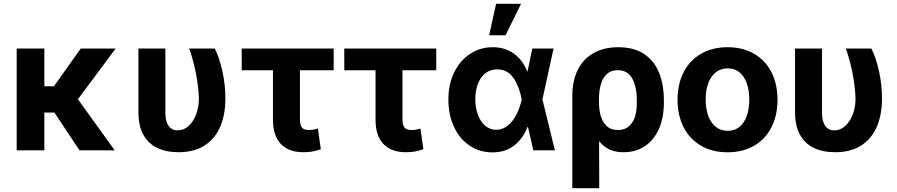

<svg xmlns="http://www.w3.org/2000/svg" viewBox="-20 -783 4670 1000"><path d="M211 0H66.9V-530.3H211ZM334.3 -196.8H185.8L168 -333.8H261.1L400.6 -530.3H582.3ZM252.2 -213.5 370.6 -287.3 577.4 0H394.1Z M841.3 -530.3V-196.4Q841.3 -163.4 849.9 -142.9Q858.4 -122.4 872.5 -113.2Q886.5 -104 904.7 -104Q937.8 -104 963.1 -127.5Q988.4 -151.1 1002.2 -189.1Q1016 -227.1 1016 -269.5Q1013.9 -331.8 1000.4 -401.2Q986.9 -470.5 965.4 -530.3H1098.2Q1122.2 -484.8 1138 -413.3Q1153.9 -341.9 1153.9 -269.5Q1153.9 -188.4 1128.1 -125.7Q1102.3 -63 1047.7 -26.6Q993.1 9.8 909.3 9.8Q845.2 9.8 798.4 -12.8Q751.5 -35.5 726.2 -81.9Q700.9 -128.3 700.9 -198.3V-530.3Z M1717.9 -417.2H1239V-530.3H1717.9ZM1542.1 -530.3V-159.7Q1542.1 -139 1547.7 -127Q1553.3 -115 1563.2 -110.4Q1573.1 -105.8 1588.2 -105.8Q1602.7 -105.8 1614.1 -108Q1625.5 -110.2 1635.7 -113.3L1651 -6Q1627.3 2.5 1607.1 6.1Q1586.9 9.8 1559.5 9.8Q1483.9 9.8 1442.8 -33Q1401.7 -75.7 1401.7 -160.3V-530.3Z M2252.1 -417.2H1773.2V-530.3H2252.1ZM2076.3 -530.3V-159.7Q2076.3 -139 2081.9 -127Q2087.5 -115 2097.4 -110.4Q2107.3 -105.8 2122.4 -105.8Q2136.8 -105.8 2148.3 -108Q2159.7 -110.2 2169.9 -113.3L2185.2 -6Q2161.5 2.5 2141.3 6.1Q2121.1 9.8 2093.6 9.8Q2018.1 9.8 1977 -33Q1935.9 -75.7 1935.9 -160.3V-530.3Z M2315.3 -265.6Q2315.3 -344.7 2345.7 -406.5Q2376.2 -468.3 2428.8 -502.7Q2481.4 -537.1 2545.8 -537.1Q2610.2 -537.1 2656.3 -504Q2702.4 -470.9 2725.4 -411.9H2768.7L2804.9 -266.6L2870 0H2757.6L2697 -266.6Q2684.5 -332.4 2654.2 -377Q2623.9 -421.6 2568.9 -421.6Q2534.5 -421.6 2508.9 -402.2Q2483.4 -382.8 2469.5 -347.4Q2455.6 -311.9 2455.6 -265.9Q2455.6 -220.3 2469.4 -184.3Q2483.2 -148.3 2507.8 -127.6Q2532.4 -107 2564.2 -107Q2599.4 -107 2627 -130.9Q2654.7 -154.8 2671.8 -190.3Q2688.9 -225.8 2697 -263.7L2752.4 -530.3H2863.1L2804.9 -263.7L2768.7 -121.2H2727.1Q2704.3 -61 2658.1 -25.1Q2611.9 10.7 2543.7 10.7Q2477.7 10.3 2425.5 -24.8Q2373.3 -60 2344.3 -122.8Q2315.3 -185.5 2315.3 -265.6ZM2563.8 -763.1H2693.8L2612.9 -599.2H2527.6Z M3200.2 -537.1Q3283.4 -537.1 3336.5 -500.6Q3389.5 -464.2 3413.7 -401.8Q3437.8 -339.4 3437.8 -259.1V-249.3Q3437.8 -171.5 3412.6 -113.2Q3387.3 -54.8 3339.9 -22.5Q3292.4 9.8 3227.5 9.8Q3168.6 9.8 3130.4 -18.9Q3092.2 -47.6 3070.5 -98.3Q3048.9 -149 3035 -224.2L3099.7 -250.4Q3099.7 -212.7 3108.4 -180.6Q3117.1 -148.4 3139.1 -127.1Q3161 -105.8 3198.3 -105.8Q3234.5 -105.8 3256.8 -126.2Q3279 -146.6 3288.2 -178.5Q3297.3 -210.3 3296.7 -249.3V-259.1Q3296.7 -330.1 3273.1 -373.8Q3249.4 -417.5 3196.4 -417.5Q3162.6 -417.5 3140.9 -397.6Q3119.2 -377.6 3109.5 -343.9Q3099.7 -310.2 3099.7 -267.4L3101 197.3H2960.7V-280.2Q2960.7 -362.7 2989.9 -420.3Q3019.1 -478 3073.2 -507.5Q3127.2 -537.1 3200.2 -537.1Z M3508.9 -263.2Q3508.9 -345.3 3540.6 -407Q3572.2 -468.8 3631.3 -502.9Q3690.3 -537.1 3769.4 -537.1Q3848.4 -537.1 3907.5 -502.9Q3966.6 -468.8 3998 -407Q4029.5 -345.3 4029.5 -263.2Q4029.5 -182.2 3998 -120.2Q3966.6 -58.2 3907.5 -24Q3848.4 10.2 3769.4 10.2Q3690.3 10.2 3631.3 -24Q3572.2 -58.2 3540.6 -120.2Q3508.9 -182.2 3508.9 -263.2ZM3882.5 -264.4Q3882.5 -311.3 3869.8 -348.1Q3857.2 -385 3831.9 -406Q3806.7 -427 3770.5 -427Q3733.6 -427 3707.7 -406Q3681.7 -385 3668.5 -348.4Q3655.4 -311.9 3655.4 -264.4Q3655.4 -216.9 3668.5 -180.2Q3681.7 -143.6 3707.7 -122.6Q3733.6 -101.6 3770.5 -101.6Q3806.7 -101.6 3831.9 -122.6Q3857.2 -143.6 3869.8 -180.5Q3882.5 -217.4 3882.5 -264.4Z M4261.2 -530.3V-196.4Q4261.2 -163.4 4269.8 -142.9Q4278.3 -122.4 4292.4 -113.2Q4306.4 -104 4324.7 -104Q4357.7 -104 4383 -127.5Q4408.4 -151.1 4422.2 -189.1Q4435.9 -227.1 4435.9 -269.5Q4433.9 -331.8 4420.4 -401.2Q4406.9 -470.5 4385.3 -530.3H4518.1Q4542.1 -484.8 4558 -413.3Q4573.8 -341.9 4573.8 -269.5Q4573.8 -188.4 4548 -125.7Q4522.2 -63 4467.6 -26.6Q4413 9.8 4329.3 9.8Q4265.1 9.8 4218.3 -12.8Q4171.5 -35.5 4146.2 -81.9Q4120.8 -128.3 4120.8 -198.3V-530.3Z"/></svg>

Font: Pretendard Std Variable
Style: Regular
Weight: 400
Designer: Base glyphs from Inter by Rasmus Andersson; Hangeul glyphs from Noto Sans CJK(Source Han Sans) by Jang Soo-young and Kan
Foundry: Kil Hyung-jin
Version: Version 1.309;Glyphs 3.2 (3225)